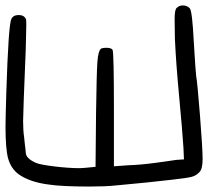

<svg xmlns="http://www.w3.org/2000/svg" viewBox="-29 -684 820 704"><path d="M618.2 -654.3Q627.9 -664.1 640.6 -664.1Q657.2 -664.1 667 -653.3Q675.8 -643.6 681.6 -530.3Q688.5 -415 690.4 -404.3Q694.3 -385.7 704.1 -262.7Q713.9 -139.6 713.9 -99.6Q713.9 -64.5 702.1 -52.7Q690.4 -40 673.8 -35.6Q657.2 -31.2 604.5 -25.4Q523.4 -15.6 394.5 -3.9Q358.4 0 297.9 0Q194.3 0 146.5 -7.8Q79.1 -16.6 38.1 -45.9Q11.7 -66.4 1.5 -100.6Q-8.8 -134.8 -8.8 -220.7Q-8.8 -245.1 -5.9 -343.8Q2 -594.7 12.7 -614.3Q19.5 -628.9 39.6 -628.9Q59.6 -628.9 66.4 -613.3Q67.4 -611.3 67.4 -589.8Q67.4 -574.2 65.4 -503.9Q55.7 -266.6 55.7 -240.2Q55.7 -205.1 59.6 -179.7Q60.5 -168.9 62 -156.2Q63.5 -143.6 64.5 -135.3Q65.4 -127 65.4 -125Q65.4 -103.5 102.5 -86.9Q118.2 -80.1 170.9 -73.7Q223.6 -67.4 262.7 -67.4Q265.6 -67.4 272 -67.9Q278.3 -68.4 281.2 -68.4L321.3 -72.3L323.2 -269.5Q325.2 -416 328.1 -457Q331.1 -498 341.8 -505.9Q348.6 -508.8 359.4 -508.8Q379.9 -508.8 383.8 -501Q388.7 -489.3 388.7 -283.2V-74.2L441.4 -78.1Q482.4 -79.1 541 -86.9Q550.8 -87.9 580.1 -92.3Q609.4 -96.7 617.2 -97.7L645.5 -99.6L643.6 -142.6Q639.6 -205.1 627.9 -329.6Q616.2 -454.1 612.3 -542Q611.3 -574.2 611.3 -613.3Q611.3 -647.5 618.2 -654.3Z"/></svg>

Font: Schoolbell
Style: Regular
Weight: 400
Designer: Font Diner, Inc
Foundry: Font Diner, Inc
Version: Version 1.001